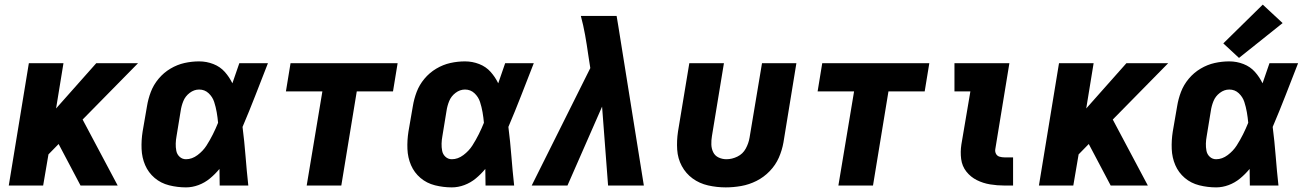

<svg xmlns="http://www.w3.org/2000/svg" viewBox="-20 -804 5656 832"><path d="M18 0H167L190 -135L234 -180L329 0H490L338 -286L578 -530H397L223 -334L255 -530H105Z M786 8Q813 8 840 -2Q867 -12 889.5 -30.5Q912 -49 931 -72Q931 -36 932 0H1056Q1049 -64 1044 -127.5Q1039 -191 1031 -254Q1060 -322 1087 -391.5Q1114 -461 1141 -530H1017Q1002 -486 987 -443Q974 -470 954 -492.5Q934 -515 904.5 -526.5Q875 -538 843 -538Q811 -538 779.5 -531Q748 -524 718.5 -506.5Q689 -489 667 -462.5Q645 -436 633.5 -405.5Q622 -375 617 -344L598 -234Q592 -196 593.5 -158.5Q595 -121 609 -88.5Q623 -56 650 -33Q677 -10 713 -1Q749 8 786 8ZM786 -114Q770 -114 758.5 -124.5Q747 -135 744 -150.5Q741 -166 741.5 -182Q742 -198 745 -214L763 -324Q766 -345 774.5 -366Q783 -387 802 -401.5Q821 -416 843 -416Q867 -416 884 -400Q901 -384 908 -362.5Q915 -341 919 -318Q923 -295 925 -272Q915 -247 902.5 -222Q890 -197 875 -173.5Q860 -150 836 -132Q812 -114 786 -114Z M1309 0H1459L1526 -408H1683L1703 -530H1239L1219 -408H1377Z M1938 8Q1965 8 1992 -2Q2019 -12 2041.5 -30.5Q2064 -49 2083 -72Q2083 -36 2084 0H2208Q2201 -64 2196 -127.5Q2191 -191 2183 -254Q2212 -322 2239 -391.5Q2266 -461 2293 -530H2169Q2154 -486 2139 -443Q2126 -470 2106 -492.5Q2086 -515 2056.5 -526.5Q2027 -538 1995 -538Q1963 -538 1931.5 -531Q1900 -524 1870.5 -506.5Q1841 -489 1819 -462.5Q1797 -436 1785.5 -405.5Q1774 -375 1769 -344L1750 -234Q1744 -196 1745.5 -158.5Q1747 -121 1761 -88.5Q1775 -56 1802 -33Q1829 -10 1865 -1Q1901 8 1938 8ZM1938 -114Q1922 -114 1910.5 -124.5Q1899 -135 1896 -150.5Q1893 -166 1893.5 -182Q1894 -198 1897 -214L1915 -324Q1918 -345 1926.5 -366Q1935 -387 1954 -401.5Q1973 -416 1995 -416Q2019 -416 2036 -400Q2053 -384 2060 -362.5Q2067 -341 2071 -318Q2075 -295 2077 -272Q2067 -247 2054.5 -222Q2042 -197 2027 -173.5Q2012 -150 1988 -132Q1964 -114 1938 -114Z M2284 0H2439L2589 -342L2615 0H2770L2676 -587L2660 -687L2652 -735H2497Q2508 -694 2515.5 -652Q2523 -610 2529 -567L2538 -509Z M3125 8Q3158 8 3192 2Q3226 -4 3258 -20Q3290 -36 3315.5 -62.5Q3341 -89 3355 -121Q3369 -153 3375 -187L3431 -530H3282L3228 -207Q3224 -183 3211.5 -160Q3199 -137 3175.5 -125.5Q3152 -114 3128 -114Q3110 -114 3094 -121.5Q3078 -129 3070.5 -144.5Q3063 -160 3062.5 -178Q3062 -196 3065 -214L3117 -530H2967L2918 -234Q2912 -194 2914.5 -155.5Q2917 -117 2934.5 -84.5Q2952 -52 2981.5 -30.5Q3011 -9 3048.5 -0.5Q3086 8 3125 8Z M3613 0H3763L3830 -408H3987L4007 -530H3543L3523 -408H3681Z M4333 0H4370V-122H4333Q4322 -122 4311.5 -125Q4301 -128 4296 -137.5Q4291 -147 4293 -158L4354 -530H4116V-408H4185L4146 -178Q4141 -146 4145 -115Q4149 -84 4167.5 -60.5Q4186 -37 4213 -23.5Q4240 -10 4270.5 -5Q4301 0 4333 0Z M4482 0H4631L4654 -135L4698 -180L4793 0H4954L4802 -286L5042 -530H4861L4687 -334L4719 -530H4569Z M5250 8Q5277 8 5304 -2Q5331 -12 5353.5 -30.5Q5376 -49 5395 -72Q5395 -36 5396 0H5520Q5513 -64 5508 -127.5Q5503 -191 5495 -254Q5524 -322 5551 -391.5Q5578 -461 5605 -530H5481Q5466 -486 5451 -443Q5438 -470 5418 -492.5Q5398 -515 5368.5 -526.5Q5339 -538 5307 -538Q5275 -538 5243.5 -531Q5212 -524 5182.5 -506.5Q5153 -489 5131 -462.5Q5109 -436 5097.5 -405.5Q5086 -375 5081 -344L5062 -234Q5056 -196 5057.5 -158.5Q5059 -121 5073 -88.5Q5087 -56 5114 -33Q5141 -10 5177 -1Q5213 8 5250 8ZM5250 -114Q5234 -114 5222.5 -124.5Q5211 -135 5208 -150.5Q5205 -166 5205.5 -182Q5206 -198 5209 -214L5227 -324Q5230 -345 5238.5 -366Q5247 -387 5266 -401.5Q5285 -416 5307 -416Q5331 -416 5348 -400Q5365 -384 5372 -362.5Q5379 -341 5383 -318Q5387 -295 5389 -272Q5379 -247 5366.5 -222Q5354 -197 5339 -173.5Q5324 -150 5300 -132Q5276 -114 5250 -114ZM5349 -553 5538 -704 5452 -784 5281 -616Z"/></svg>

Font: Iosevka Sparkle Heavy Oblique
Style: Regular
Weight: 900
Italic angle: -9°
Designer: Belleve Invis
Foundry: Belleve Invis
Version: Version 4.5.0; ttfautohint (v1.8.3)